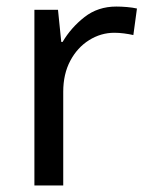

<svg xmlns="http://www.w3.org/2000/svg" viewBox="-20 -566 453 586"><path d="M335 -546Q350 -546 367.5 -544.5Q385 -543 398 -540L387 -459Q374 -462 358.5 -464Q343 -466 329 -466Q288 -466 252 -443.5Q216 -421 194.5 -380.5Q173 -340 173 -286V0H85V-536H157L167 -438H171Q197 -482 238 -514Q279 -546 335 -546Z"/></svg>

Font: Noto Sans Lisu
Style: Regular
Weight: 400
Designer: Monotype Design Team. David Williams.
Foundry: Monotype Imaging Inc.
Version: Version 2.102